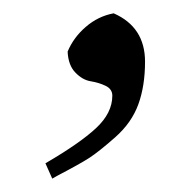

<svg xmlns="http://www.w3.org/2000/svg" viewBox="-20 -122 260 287"><path d="M58.1 145 47.9 122.1Q99.1 92.3 123.5 69.6Q147.9 46.9 147.9 21Q147.9 11.2 137.9 6.3Q127.9 1.5 115.7 -0.5Q103.5 -2.4 92.8 -13.4Q82 -24.4 81.1 -44.9Q89.8 -65.9 108.2 -81.8Q126.5 -97.7 149.9 -102.1Q196.8 -81.5 196.8 -29.8Q196.8 6.3 186.8 33.9Q176.8 61.5 152.1 83.3Q127.4 105 113.5 114Q99.6 123 64.9 141.1Q60.5 143.6 58.1 145Z"/></svg>

Font: Linear Smooth
Style: Italic
Weight: 400
Designer: Philipp H. Poll, Flanker
Foundry: Philipp H. Poll, reworked by Flanker
Version: Version 1.061 | FøM Fix